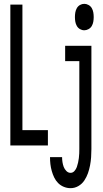

<svg xmlns="http://www.w3.org/2000/svg" viewBox="-20 -759 540 1002"><path d="M34 0V-735H97V-80H230V0ZM420 -601Q408 -601 397.5 -607Q387 -613 381 -623.5Q375 -634 373 -646Q371 -658 371 -670Q371 -682 373 -694Q375 -706 381 -716.5Q387 -727 397.5 -733Q408 -739 420 -739Q431 -739 442 -733Q453 -727 459 -716.5Q465 -706 467 -694Q469 -682 469 -670Q469 -658 467 -646Q465 -634 459 -623.5Q453 -613 442 -607Q431 -601 420 -601ZM348 223Q330 223 313 216Q296 209 283.5 196.5Q271 184 263 167.5Q255 151 250 133Q245 115 243 97.5Q241 80 241 61H304Q304 74 306 87Q308 100 312.5 112Q317 124 326.5 133.5Q336 143 348 143Q360 143 368.5 133.5Q377 124 381 112.5Q385 101 387.5 89.5Q390 78 391.5 66Q393 54 393.5 42Q394 30 394 19V-440H320V-520H457V19Q457 40 455.5 61.5Q454 83 450 104Q446 125 439 145Q432 165 420 183Q408 201 389 212Q370 223 348 223Z"/></svg>

Font: Iosevka Fixed Medium
Style: Regular
Weight: 500
Monospace: yes
Designer: Belleve Invis
Foundry: Belleve Invis
Version: Version 32.3.0